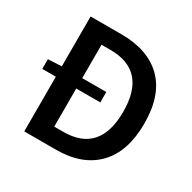

<svg xmlns="http://www.w3.org/2000/svg" viewBox="-147 -800 944 946"><g transform="rotate(30 324.5 -327.0)"><path d="M223.1 -94.2H273.9Q481 -94.2 481 -327.1Q481 -560.1 273.9 -560.1H223.1V-370.1H359.9V-311H223.1ZM29.8 -311V-366.2L106.9 -370.1V-653.8H282.2Q434.1 -653.8 517.1 -571.8Q600.1 -489.3 600.1 -329.1Q600.1 -168.9 518.1 -84.5Q436 0 288.1 0H106.9V-311Z"/></g></svg>

Font: SourceSansPro-Semibold
Style: Regular
Weight: 600
Designer: Paul D. Hunt
Foundry: Adobe Systems Incorporated
Version: Version 2.020;PS 2.0;hotconv 1.0.86;makeotf.lib2.5.63406